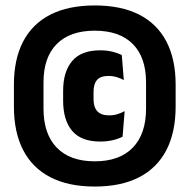

<svg xmlns="http://www.w3.org/2000/svg" viewBox="-20 -671 695 704"><path d="M327.5 13Q231 13 165 -21Q99 -55 65 -120.5Q31 -186 31 -280.5V-360.5Q31 -454 65 -519Q99 -584 165 -617.5Q231 -651 327.5 -651Q424 -651 490 -617.5Q556 -584 590 -519Q624 -454 624 -360.5V-280.5Q624 -186 590 -120.5Q556 -55 490 -21Q424 13 327.5 13ZM347.5 -152Q277.5 -152 244.5 -191.2Q211.5 -230.5 211.5 -301.5V-338Q211.5 -408.5 244.8 -447.5Q278 -486.5 347 -486.5Q372 -486.5 392 -481.5Q412 -476.5 426.5 -469L434 -377.5Q421.5 -384 408 -388.2Q394.5 -392.5 377.5 -392.5Q348 -392.5 335.5 -377.5Q323 -362.5 323 -335V-306.5Q323 -278.5 336.8 -263.2Q350.5 -248 380 -248Q397 -248 411 -252.5Q425 -257 437 -263.5L429.5 -170Q415 -162 393.5 -157Q372 -152 347.5 -152ZM327.5 -79.5Q418.5 -79.5 467 -129.8Q515.5 -180 515.5 -272.5V-369Q515.5 -460.5 467 -509.5Q418.5 -558.5 327.5 -558.5Q236.5 -558.5 188 -509.5Q139.5 -460.5 139.5 -369V-272.5Q139.5 -180 188 -129.8Q236.5 -79.5 327.5 -79.5Z"/></svg>

Font: Anek Odia SemiCondensed ExtraBold
Style: Regular
Weight: 800
Width: 4
Designer: Yesha Goshar & Mahesh Sahu (Odia), Yesha Goshar (Latin)
Foundry: Ek Type
Version: Version 1.003